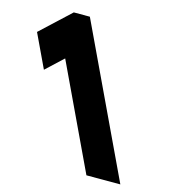

<svg xmlns="http://www.w3.org/2000/svg" viewBox="-408 -926 941 1028"><g transform="rotate(15 62.0 -412.5)"><path d="M-201.2 -487 -106.8 -575 165 0H353L-37 -825H-126L-289.2 -673Z"/></g></svg>

Font: Hussar
Style: BdOpOblFive
Weight: 700
Foundry: Cannot Into Space Fonts
Version: Version 2.00